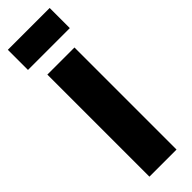

<svg xmlns="http://www.w3.org/2000/svg" viewBox="-241 -697 701 701"><g transform="rotate(-45 109.0 -346.5)"><path d="M39 0V-527H179V0ZM1 -589V-693H217V-589Z"/></g></svg>

Font: Bricolage Grotesque 72pt SemiCondensed
Style: Bold
Weight: 700
Width: 4
Designer: Mathieu Triay
Foundry: Atelier Triay
Version: Version 1.001;gftools[0.9.33.dev8+g029e19f]